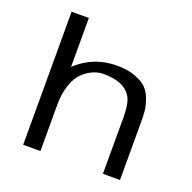

<svg xmlns="http://www.w3.org/2000/svg" viewBox="-123 -817 941 941"><g transform="rotate(20 347.0 -347.0)"><path d="M94 0V-694H184V-439Q272 -522 394 -522Q451 -522 491.5 -506.5Q532 -491 552 -470Q572 -449 583.5 -415.5Q595 -382 597 -359Q599 -336 599 -302V0H510V-301Q509 -367 493 -396Q458 -461 347 -461Q320 -461 293.5 -450Q267 -439 241.5 -415.5Q216 -392 200 -346.5Q184 -301 184 -240V0Z"/></g></svg>

Font: CMU Sans Serif
Style: Medium
Weight: 500
Version: Version 0.7.0